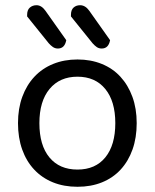

<svg xmlns="http://www.w3.org/2000/svg" viewBox="-20 -703 593 736"><path d="M504 -231Q504 -175 488 -130Q472 -85 442.5 -53Q413 -21 371 -4Q329 13 277 13Q225 13 183 -4Q141 -21 111 -53Q81 -85 65 -130Q49 -175 49 -231Q49 -287 65.5 -332Q82 -377 112 -409Q142 -441 184 -458Q226 -475 277 -475Q328 -475 370 -458Q412 -441 441.5 -409Q471 -377 487.5 -332Q504 -287 504 -231ZM277 -409Q209 -409 170 -362Q131 -315 131 -231Q131 -146 169.5 -99.5Q208 -53 277 -53Q346 -53 384 -100Q422 -147 422 -231Q422 -315 383.5 -362Q345 -409 277 -409ZM84 -640V-646Q84 -665 94.5 -674Q105 -683 120 -683Q139 -683 154 -662L234 -549Q228 -517 202 -517Q191 -517 182.5 -523Q174 -529 167 -537ZM252 -640V-646Q252 -665 262 -674Q272 -683 287 -683Q307 -683 322 -662L402 -549Q396 -517 370 -517Q359 -517 351 -522.5Q343 -528 335 -537Z"/></svg>

Font: Baloo Chettan 2
Style: Regular
Weight: 400
Designer: Maithili Shingre, Unnati Kotecha and Ek Type
Foundry: Ek Type
Version: Version 1.640;hotconv 1.0.111;makeotfexe 2.5.65597; ttfautoh